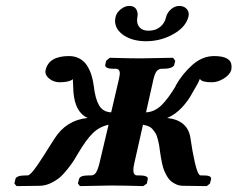

<svg xmlns="http://www.w3.org/2000/svg" viewBox="-20 -630 805 651"><path d="M619.1 -574.2Q610.4 -538.1 567.6 -514.2Q524.9 -490.2 475.1 -490.2Q430.2 -490.2 400.1 -510Q370.1 -529.8 370.1 -560.1Q370.1 -563.5 372.1 -573.2Q375 -586.9 389.2 -598.4Q403.3 -609.9 418 -609.9Q433.6 -609.9 440.2 -601.1Q446.8 -592.3 446.8 -580.1Q446.8 -578.6 446.3 -575.7Q445.8 -572.8 445.8 -571.8Q444.8 -567.9 444.8 -561Q444.8 -545.9 454.6 -535.9Q464.4 -525.9 483.9 -525.9Q507.8 -525.9 523.4 -539.1Q539.1 -552.2 543 -571.8Q546.9 -587.4 559.8 -598.6Q572.8 -609.9 587.9 -609.9Q602.1 -609.9 611.1 -601.6Q620.1 -593.3 620.1 -581.1Q620.1 -580.1 619.6 -577.6Q619.1 -575.2 619.1 -574.2ZM464.8 -207 435.1 -75.2Q432.1 -62 432.1 -53.2Q432.1 -35.2 445.8 -35.2H455.1Q467.8 -35.2 475.1 -32Q482.4 -28.8 481 -22.9L478 -7.8L465.8 1Q396 -1 356.9 -1L251 1L244.1 -7.8L248 -22.9Q251 -35.2 279.8 -35.2H288.1Q299.3 -35.2 305.4 -44.7Q311.5 -54.2 316.9 -75.2L348.1 -207Q316.4 -200.2 293.9 -177.7Q272 -155.8 247.1 -113.8L230 -85.4Q223.6 -75.2 209.2 -56.9Q194.8 -38.6 182.4 -28.1Q169.9 -17.6 151.9 -9Q133.8 -0.5 115.2 0L36.1 1L28.8 -7.8L32.2 -22.9Q35.6 -35.2 66.9 -35.2H74.2Q78.1 -35.2 86.2 -43.5Q94.2 -51.8 106.4 -69.3L126.5 -99.6L148.4 -134.3Q163.1 -157.2 165 -160.2Q204.6 -222.7 276.9 -230Q234.4 -249.5 229 -317.9Q227.1 -350.1 227.1 -357.9V-361.8L226.1 -360.8Q213.4 -351.1 182.1 -351.1Q163.6 -351.1 148.7 -362.1Q133.8 -373 133.8 -387.2Q133.8 -388.2 134.3 -390.1Q134.8 -392.1 134.8 -393.1Q146 -439.9 213.9 -439.9Q234.9 -439.9 250.7 -430.9Q266.6 -421.9 275.9 -406.5Q285.2 -391.1 290.3 -374.5Q295.4 -357.9 297.9 -338.9Q302.7 -295.9 315.7 -273.2Q328.6 -250.5 356.9 -249L382.8 -359.9Q386.2 -375 386.2 -380.9Q386.2 -397 371.1 -397H362.8Q349.6 -397 342.5 -400.6Q335.4 -404.3 336.9 -410.2L339.8 -423.8L352.1 -434.1Q420.9 -432.1 457 -432.1L566.9 -434.1L574.2 -423.8L570.8 -410.2Q569.3 -404.3 559.8 -400.6Q550.3 -397 538.1 -397H529.8Q518.1 -397 511.2 -388.7Q504.4 -379.9 500 -359.9L475.1 -249Q503.9 -250.5 527.1 -272.9Q550.3 -295.4 576.2 -338.9H575.2Q599.1 -380.9 632.8 -410.4Q666.5 -439.9 706.1 -439.9Q765.1 -439.9 765.1 -404.8Q765.1 -397 764.2 -393.1Q759.8 -377 739.3 -364Q718.8 -351.1 698.2 -351.1Q666 -351.1 659.2 -360.8L657.2 -361.8Q651.4 -346.2 633.8 -317.9Q619.1 -289.1 596.4 -265.1Q573.7 -241.2 546.9 -230Q617.7 -222.2 626 -160.2Q631.8 -118.2 641.1 -77.1Q650.9 -35.2 660.2 -35.2H667Q673.3 -35.2 678 -34.9Q682.6 -34.7 687.3 -33.4Q691.9 -32.2 694.1 -29.5Q696.3 -26.9 695.8 -22.9L691.9 -7.8L681.2 1L602.1 0Q588.9 0 578.1 -4.6Q567.4 -9.3 559.8 -15.6Q552.2 -22 546.1 -32.7Q540 -43.5 536.6 -51.8Q533.2 -60.1 530 -73.7Q526.9 -87.4 525.9 -94.5Q524.9 -101.6 522.9 -113.8L519.5 -138.2Q518.1 -146 514.9 -158.4Q511.7 -170.9 508.1 -177Q504.4 -183.1 498.5 -190.4Q492.7 -197.8 484.4 -201.4Q476.1 -205.1 464.8 -207Z"/></svg>

Font: Linux Libertine G
Style: Bold Italic
Weight: 700
Italic angle: -11.5°
Designer: Philipp H. Poll
Foundry: Philipp H. Poll
Version: Version 4.1.0